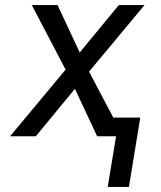

<svg xmlns="http://www.w3.org/2000/svg" viewBox="-20 -540 640 761"><path d="M407 201 440 0H365L277 -188L122 0H20L240 -264L106 -520H208L296 -332L451 -520H553L333 -256L429 -74H536L491 201Z"/></svg>

Font: Iosevka SS04 Extended Oblique
Style: Regular
Weight: 400
Width: 7
Italic angle: -9°
Monospace: yes
Designer: Belleve Invis
Foundry: Belleve Invis
Version: Version 19.0.0; ttfautohint (v1.8.4)